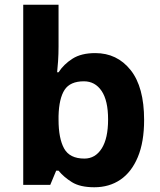

<svg xmlns="http://www.w3.org/2000/svg" viewBox="-20 -780 673 810"><path d="M227 -583Q227 -552 225 -522Q223 -492 221 -475H227Q249 -509 286 -532.5Q323 -556 382 -556Q474 -556 531 -484.5Q588 -413 588 -274Q588 -181 561.5 -117.5Q535 -54 488 -22Q441 10 378 10Q318 10 283.5 -11.5Q249 -33 227 -60H217L192 0H78V-760H227ZM334 -437Q276 -437 252.5 -401Q229 -365 227 -291V-275Q227 -196 250.5 -153.5Q274 -111 336 -111Q382 -111 409 -153.5Q436 -196 436 -276Q436 -356 408.5 -396.5Q381 -437 334 -437Z"/></svg>

Font: Noto Sans Thaana
Style: Regular
Weight: 400
Designer: Monotype Design Team
Foundry: Monotype Imaging Inc.
Version: Version 2.001